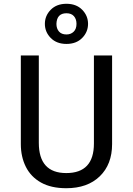

<svg xmlns="http://www.w3.org/2000/svg" viewBox="-20 -982 702 1014"><path d="M330 12Q250 12 196.5 -18Q143 -48 116.5 -101Q90 -154 90 -221V-689H185V-228Q185 -68 330 -68Q476 -68 476 -224V-689H572V-221Q572 -114 507 -51Q442 12 330 12ZM331 -750Q279 -750 248 -781.5Q217 -813 217 -856Q217 -899 248 -930.5Q279 -962 331 -962Q383 -962 414 -930.5Q445 -899 445 -856Q445 -813 414 -781.5Q383 -750 331 -750ZM331 -800Q354 -800 369 -814.5Q384 -829 384 -856Q384 -881 370.5 -896.5Q357 -912 331 -912Q280 -912 278 -856Q278 -831 291.5 -815.5Q305 -800 331 -800Z"/></svg>

Font: Trujillo
Style: Regular
Weight: 400
Designer: Fira Sans original fonts by bBox Type GmbH, Carrois Corporate GbR, & Edenspiekermann AG / Changes by Cristiano Sobral
Foundry: Fira Sans original fonts by bBox Type GmbH, Carrois Corporate GbR, & Edenspiekermann AG / Changes by Cristiano Sobral
Version: Version 4.301;October 17, 2021;FontCreator 14.0.0.2814 64-bi